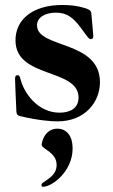

<svg xmlns="http://www.w3.org/2000/svg" viewBox="-20 -465 447 758"><path d="M312.5 -433.9C283.4 -442.5 257.5 -445.3 225.5 -445.3C110.4 -445.3 40.1 -388.8 41.2 -304C43 -154.1 290.1 -196.4 290.1 -79.5C290.1 -38.4 257.5 -20.2 215.2 -20.2C128.6 -20.2 73.2 -99.1 60.4 -154.8C58.6 -162.3 55.8 -168.3 49 -168.3C41.2 -168.3 39.4 -160.5 39.4 -154.1C39.4 -143.5 42.6 -67.5 44.7 -24.5C45.5 -12.1 51.1 -8.5 58.9 -6.7C132.5 11 185 14.2 206.7 14.2C316.4 14.2 374.6 -62.9 374.6 -140.3C374.6 -307.2 126.1 -272.7 126.1 -365.1C126.1 -396.3 158 -415.1 201 -415.1C246.8 -415.1 271.7 -392.8 302.9 -350.1C324.9 -320.7 330.3 -310.4 338.8 -310.4C342.7 -310.4 348.4 -312.5 348.4 -322.1C348.4 -328.8 343.8 -373.2 340.6 -411.9C339.5 -424.7 329.2 -429 312.5 -433.9ZM143.8 264.9C143.8 268.8 144.5 272.4 149.9 272.4C185 272.4 266.7 212.7 266.7 120.7C266.7 73.5 244.7 43 206.3 43C157.7 43 144.5 94.5 144.5 106.9C144.5 123.2 203.8 135.7 203.5 186.1C203.8 226.2 168 242.2 148.8 256.7C145.2 259.2 143.8 262.1 143.8 264.9Z"/></svg>

Font: Margiela Serif Semibold
Style: Regular
Weight: 600
Designer: Andreas Faust, Stefan Endress
Version: Version 1.002;FEAKit 1.0